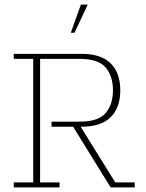

<svg xmlns="http://www.w3.org/2000/svg" viewBox="-20 -818 639 838"><path d="M40 0V-22H125V-561H40V-583H336Q421 -583 463 -541.5Q505 -500 505 -424Q505 -348 463 -306.5Q421 -265 336 -265H321L327 -273L483 -22H568V0H463L299 -265H205V-287H328Q409 -287 441 -324.5Q473 -362 473 -424Q473 -486 441 -523.5Q409 -561 328 -561H155V-22H240V0ZM289 -675 333 -798H363L305 -675Z"/></svg>

Font: Rokkitt Thin
Style: Regular
Weight: 250
Version: Version 3.103